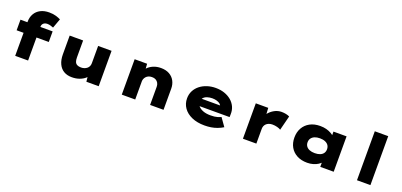

<svg xmlns="http://www.w3.org/2000/svg" viewBox="18 -1730 5709 2727"><g transform="rotate(20 2873.0 -367.0)"><path d="M198 0V-514Q198 -584 228 -636Q258 -688 313 -716.5Q368 -745 444 -745Q503 -745 545.5 -732Q588 -719 618 -704L566 -561Q550 -567 525 -575Q500 -583 472 -583Q448 -583 430.5 -574Q413 -565 403 -549Q393 -533 393 -509V0H296Q262 0 237.5 0Q213 0 198 0ZM93 -348V-508H579V-348Z M1056 11Q985 11 934 -19Q883 -49 855 -108.5Q827 -168 827 -253V-535H1030V-278Q1030 -238 1040 -213Q1050 -188 1073 -176Q1096 -164 1132 -164Q1158 -164 1180.5 -171.5Q1203 -179 1220.5 -193Q1238 -207 1247.5 -227.5Q1257 -248 1257 -273V-535H1460V0H1274L1262 -108L1300 -120Q1289 -88 1255.5 -57.5Q1222 -27 1171 -8Q1120 11 1056 11Z M1809 0V-535H1997L2007 -395L1956 -381Q1968 -425 2001.5 -462.5Q2035 -500 2087.5 -523Q2140 -546 2205 -546Q2280 -546 2332.5 -516.5Q2385 -487 2412.5 -435.5Q2440 -384 2440 -319V0H2237V-274Q2237 -306 2223.5 -330.5Q2210 -355 2185.5 -368.5Q2161 -382 2128 -381Q2098 -381 2076.5 -371.5Q2055 -362 2040.5 -346Q2026 -330 2019 -311.5Q2012 -293 2012 -276V0H1911Q1863 0 1837.5 0Q1812 0 1809 0Z M3061 10Q2950 10 2868 -26Q2786 -62 2742 -125Q2698 -188 2698 -268Q2698 -331 2724.5 -382.5Q2751 -434 2797.5 -470.5Q2844 -507 2904.5 -526.5Q2965 -546 3033 -546Q3104 -546 3163.5 -526Q3223 -506 3267.5 -469Q3312 -432 3336 -381Q3360 -330 3358 -268L3357 -224H2826L2803 -333H3196L3177 -301V-319Q3175 -340 3156 -356Q3137 -372 3106 -381.5Q3075 -391 3037 -391Q2996 -391 2960.5 -379.5Q2925 -368 2904 -344Q2883 -320 2883 -284Q2883 -248 2907.5 -219Q2932 -190 2979 -172Q3026 -154 3092 -154Q3156 -154 3194 -165.5Q3232 -177 3249 -186L3336 -63Q3295 -38 3250.5 -21.5Q3206 -5 3159 2.5Q3112 10 3061 10Z M3640 0V-535H3828L3840 -336L3779 -337Q3795 -396 3832 -443Q3869 -490 3920 -518Q3971 -546 4028 -546Q4062 -546 4094 -539.5Q4126 -533 4149 -521L4093 -301Q4075 -314 4039.5 -323.5Q4004 -333 3967 -333Q3935 -333 3911.5 -323.5Q3888 -314 3872.5 -298.5Q3857 -283 3850 -264Q3843 -245 3843 -224V0Z M4612 9Q4522 9 4456.5 -26Q4391 -61 4356 -123Q4321 -185 4321 -267Q4321 -349 4356.5 -412Q4392 -475 4457.5 -510.5Q4523 -546 4612 -546Q4663 -546 4704.5 -535Q4746 -524 4778.5 -505.5Q4811 -487 4832 -465.5Q4853 -444 4861 -424L4814 -417V-535H5012V0H4809V-147L4851 -131Q4846 -105 4825.5 -80Q4805 -55 4774 -35Q4743 -15 4701.5 -3Q4660 9 4612 9ZM4667 -156Q4714 -156 4747 -169.5Q4780 -183 4797 -208Q4814 -233 4814 -267Q4814 -302 4797 -327Q4780 -352 4747 -366Q4714 -380 4667 -380Q4621 -380 4588 -366Q4555 -352 4537.5 -327Q4520 -302 4520 -267Q4520 -233 4537.5 -208Q4555 -183 4588 -169.5Q4621 -156 4667 -156Z M5364 0V-740H5567V0Z"/></g></svg>

Font: Lexend Tera Black
Style: Regular
Weight: 900
Version: Version 1.007